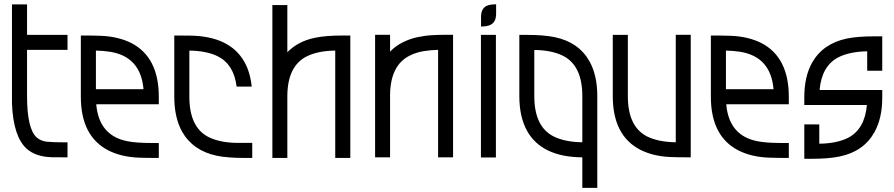

<svg xmlns="http://www.w3.org/2000/svg" viewBox="-20 -747 4229 908"><path d="M299.3 -2.9Q244.1 -2.9 224.1 -3.4Q147.9 -5.9 106 -43.9Q43 -100.6 36.6 -256.8V-726.1H107.9V-582H299.3V-511.2H107.9V-292.5Q107.9 -137.7 153.8 -96.7Q172.9 -80.1 201.2 -76.9Q229.5 -73.7 299.3 -73.7Z M731 0Q668.9 0 634.8 -1.5Q553.7 -4.9 492.7 -35.6Q362.3 -102.5 362.3 -289.6V-579.1Q424.3 -579.1 458.5 -577.6Q539.6 -574.2 601.1 -543.5Q731 -476.1 731 -289.6V-253.9H435.1Q447.8 -105.5 582.5 -79.1Q624 -70.8 695.8 -70.8H731ZM658.7 -325.2Q645.5 -478.5 501.5 -502Q466.3 -507.3 433.6 -507.8V-325.2Z M1172.9 -71.3V0H1137.7Q1057.1 0 1005.9 -10.3Q892.1 -34.2 840.8 -125Q804.2 -191.4 804.2 -289.6V-579.1L875.5 -578.6Q1066.9 -577.1 1136.2 -453.6Q1163.6 -404.3 1170.4 -337.4H1099.1Q1085.9 -442.4 1010.3 -480.5Q957 -506.8 875.5 -507.8V-289.6Q875.5 -144.5 966.8 -98.6Q1019 -72.8 1098.1 -71.3Z M1636.7 0H1565.4V-507.8Q1483.9 -506.8 1430.7 -480.5Q1340.8 -435.1 1338.9 -296.9V0H1268.1V-723.1H1338.9V-500Q1389.2 -551.8 1469.7 -568.4Q1520.5 -579.1 1601.1 -579.1H1636.7Z M2086.9 -582.5H2122.6V-2.9H2051.8V-511.2Q2018.6 -510.7 1983.4 -505.1Q1948.2 -499.5 1916.5 -483.4Q1826.7 -438 1824.7 -299.8V-2.9H1753.9V-582.5H1824.7V-502.9Q1850.1 -529.3 1883.8 -546.4Q1918.9 -564 1955.6 -571.5Q1992.2 -579.1 2026.4 -580.8Q2060.5 -582.5 2086.9 -582.5Z M2254.9 -621.6V-666Q2254.9 -706.5 2281.2 -719.2Q2296.9 -726.6 2326.2 -726.6V-682.6Q2326.2 -642.1 2299.3 -629.4Q2283.7 -621.6 2254.9 -621.6ZM2325.2 -2.4H2254.4V-582H2325.2Z M2804.7 141.6H2733.9V-2.9Q2542 -4.4 2472.7 -127.9Q2436 -194.3 2436 -292.5V-582H2471.7Q2551.8 -582 2603 -571.3Q2716.8 -547.9 2768.1 -456.5Q2804.7 -390.6 2804.7 -292.5ZM2733.9 -74.2V-292.5Q2733.9 -437.5 2642.1 -483.4Q2588.4 -509.8 2506.8 -510.7V-292.5Q2506.8 -147.5 2598.6 -101.6Q2652.3 -75.2 2733.9 -74.2Z M3246.6 -2.9Q3184.6 -2.9 3150.4 -4.4Q3069.3 -7.8 3008.3 -38.6Q2877.9 -105.5 2877.9 -292.5V-582H2949.2V-292.5Q2949.2 -147.5 3040.5 -101.6Q3094.2 -75.2 3175.8 -74.2V-582.5H3246.6Z M3710.4 0Q3648.4 0 3614.3 -1.5Q3533.2 -4.9 3472.2 -35.6Q3341.8 -102.5 3341.8 -289.6V-579.1Q3403.8 -579.1 3438 -577.6Q3519 -574.2 3580.6 -543.5Q3710.4 -476.1 3710.4 -289.6V-253.9H3414.6Q3427.2 -105.5 3562 -79.1Q3603.5 -70.8 3675.3 -70.8H3710.4ZM3638.2 -325.2Q3625 -478.5 3481 -502Q3445.8 -507.3 3413.1 -507.8V-325.2Z M3818.8 3.9H3783.7V-158.7H3854.5V-67.4Q3936 -68.4 3989.7 -94.7Q4069.8 -135.7 4079.6 -250.5H3783.7V-288.1Q3783.7 -384.8 3820.3 -450.2Q3871.6 -541 3985.4 -564.9Q4036.1 -575.2 4116.7 -575.2H4152.3V-412.6H4081.1V-504.4Q3999.5 -502.9 3945.8 -476.6Q3865.7 -435.5 3856 -321.3H4152.3V-285.6Q4152.3 -187.5 4115.2 -121.6Q4064.5 -30.3 3950.2 -6.8Q3899.4 3.9 3818.8 3.9Z"/></svg>

Font: Greenwashing Machine
Style: Regular
Weight: 400
Designer: Tup Wanders
Foundry: Free font, DO NOT SELL
Version: Version 1.00;August 10, 2023;FontCreator 11.5.0.2430 64-bit